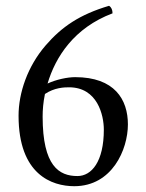

<svg xmlns="http://www.w3.org/2000/svg" viewBox="-20 -631 505 662"><path d="M144 -343C171 -434 235 -535 368 -585C368 -597 364 -606 356 -611C255 -581 193 -539 137 -474C75 -402 44 -311 44 -232C44 -29 159 11 236 11C367 11 421 -116 421 -202C421 -288 375 -365 239 -365C213 -365 174 -357 144 -343ZM135 -307C168 -329 201 -330 218 -330C316 -330 338 -234 338 -184C338 -74 296 -24 247 -24C184 -24 127 -58 127 -229C127 -252 129 -278 135 -307Z"/></svg>

Font: Libertinus Serif
Style: Regular
Weight: 400
Designer: Philipp H. Poll, Khaled Hosny
Foundry: Caleb Maclennan
Version: Version 7.050;RELEASE